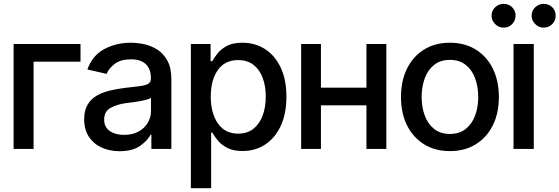

<svg xmlns="http://www.w3.org/2000/svg" viewBox="-20 -775 2911 999"><path d="M398.9 -545.9V-454.1H154.8V0H50.8V-545.9Z M602.5 11.7Q550.8 11.7 508.8 -7.3Q466.8 -26.4 442.4 -63.5Q418 -100.6 418 -154.3Q418 -200.7 435.8 -230.5Q453.6 -260.3 483.9 -277.6Q514.2 -294.9 551.5 -303.7Q588.9 -312.5 627.4 -317.4Q676.3 -322.8 706.8 -326.7Q737.3 -330.6 751.2 -338.9Q765.1 -347.2 765.1 -366.7V-369.1Q765.1 -415.5 739 -440.9Q712.9 -466.3 661.6 -466.3Q607.9 -466.3 577.1 -442.9Q546.4 -419.4 534.7 -390.6L434.6 -413.6Q461.4 -487.8 523.7 -520.3Q585.9 -552.7 659.7 -552.7Q692.4 -552.7 729.2 -545.2Q766.1 -537.6 798.3 -517.1Q830.6 -496.6 851.1 -459.2Q871.6 -421.9 871.6 -362.3V0H767.6V-74.7H763.7Q748.5 -44.4 709.5 -16.4Q670.4 11.7 602.5 11.7ZM625.5 -73.2Q669.9 -73.2 701.2 -90.6Q732.4 -107.9 749 -136.2Q765.6 -164.6 765.6 -196.3V-267.1Q757.8 -259.8 732.9 -253.9Q708 -248 679.7 -244.1Q651.4 -240.2 634.3 -238.3Q588.4 -231.9 555.2 -213.6Q522 -195.3 522 -152.8Q522 -113.3 551.3 -93.3Q580.6 -73.2 625.5 -73.2Z M973.1 204.1V-545.9H1075.7V-457H1084.5Q1094.2 -474.1 1111.6 -496.6Q1128.9 -519 1159.9 -535.9Q1190.9 -552.7 1241.7 -552.7Q1307.6 -552.7 1359.4 -519.3Q1411.1 -485.8 1440.7 -423.1Q1470.2 -360.4 1470.2 -271.5Q1470.2 -183.6 1440.9 -120.4Q1411.6 -57.1 1360.1 -23.2Q1308.6 10.7 1242.2 10.7Q1192.9 10.7 1161.6 -5.9Q1130.4 -22.5 1112.3 -45.2Q1094.2 -67.9 1084.5 -85H1078.6V204.1ZM1219.2 -79.6Q1266.6 -79.6 1298.6 -105Q1330.6 -130.4 1346.7 -174.1Q1362.8 -217.8 1362.8 -272.5Q1362.8 -326.7 1346.9 -369.6Q1331.1 -412.6 1299.1 -437.5Q1267.1 -462.4 1219.2 -462.4Q1149.9 -462.4 1113.3 -410.4Q1076.7 -358.4 1076.7 -272.5Q1076.7 -186.5 1113.5 -133.1Q1150.4 -79.6 1219.2 -79.6Z M1649.9 -545.9V-318.8H1886.7V-545.9H1990.2V0H1886.7V-227.1H1649.9V0H1546.9V-545.9Z M2320.8 11.2Q2244.1 11.2 2187 -23.9Q2129.9 -59.1 2098.1 -122.3Q2066.4 -185.5 2066.4 -270Q2066.4 -355 2098.1 -418.7Q2129.9 -482.4 2187 -517.6Q2244.1 -552.7 2320.8 -552.7Q2397.5 -552.7 2454.8 -517.6Q2512.2 -482.4 2543.9 -418.7Q2575.7 -355 2575.7 -270Q2575.7 -185.5 2543.9 -122.3Q2512.2 -59.1 2454.8 -23.9Q2397.5 11.2 2320.8 11.2ZM2320.8 -78.1Q2371.1 -78.1 2403.8 -104.5Q2436.5 -130.9 2452.4 -174.6Q2468.3 -218.3 2468.3 -270Q2468.3 -322.8 2452.4 -366.7Q2436.5 -410.6 2403.8 -437Q2371.1 -463.4 2320.8 -463.4Q2271 -463.4 2238.3 -437Q2205.6 -410.6 2189.7 -366.7Q2173.8 -322.8 2173.8 -270Q2173.8 -218.3 2189.7 -174.6Q2205.6 -130.9 2238.3 -104.5Q2271 -78.1 2320.8 -78.1Z M2651.9 0V-545.9H2757.3V0ZM2600.6 -631.3Q2575.2 -630.9 2556.4 -649.7Q2537.6 -668.5 2537.6 -692.9Q2537.6 -719.7 2556.4 -737.3Q2575.2 -754.9 2600.6 -754.9Q2627 -754.9 2644.8 -737.3Q2662.6 -719.7 2662.6 -692.9Q2662.6 -668.5 2644.8 -649.7Q2627 -630.9 2600.6 -631.3ZM2808.6 -631.3Q2783.7 -630.9 2764.9 -649.7Q2746.1 -668.5 2746.1 -692.9Q2746.1 -719.7 2764.9 -737.3Q2783.7 -754.9 2808.6 -754.9Q2835.4 -754.9 2853.5 -737.3Q2871.6 -719.7 2871.1 -692.9Q2871.6 -668.5 2853.5 -649.7Q2835.4 -630.9 2808.6 -631.3Z"/></svg>

Font: Inter Tight Medium
Style: Regular
Weight: 500
Designer: Rasmus Andersson
Foundry: rsms
Version: Version 3.004; ttfautohint (v1.8.4.7-5d5b)